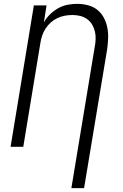

<svg xmlns="http://www.w3.org/2000/svg" viewBox="-20 -763 640 998"><path d="M351 215 472 -517Q476 -537 477 -558Q478 -579 473.5 -598.5Q469 -618 459 -635Q449 -652 433 -663.5Q417 -675 397.5 -680Q378 -685 357 -685Q337 -685 317.5 -681.5Q298 -678 279.5 -669.5Q261 -661 245 -647Q229 -633 217.5 -615.5Q206 -598 199.5 -579Q193 -560 190 -540L101 0H35L156 -735H222L208 -646Q220 -669 239.5 -688Q259 -707 282 -720Q305 -733 330.5 -738Q356 -743 380 -743Q409 -743 436.5 -736Q464 -729 485 -712.5Q506 -696 519 -672Q532 -648 537.5 -621Q543 -594 542 -565Q541 -536 537 -507L417 215Z"/></svg>

Font: Iosevka Aile Light
Style: Italic
Weight: 300
Italic angle: -9°
Designer: Belleve Invis
Foundry: Belleve Invis
Version: Version 31.1.0; ttfautohint (v1.8.4)